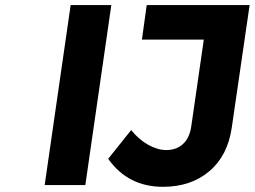

<svg xmlns="http://www.w3.org/2000/svg" viewBox="-20 -720 991 747"><path d="M153.8 0 254.9 -700.2H413.1L312 0ZM400.9 -102.1 490.2 -213.9Q521 -176.3 557.4 -156.2Q593.8 -136.2 627 -136.2Q666.5 -136.2 692.1 -159.9Q717.8 -183.6 724.1 -228L772.9 -565.9H532.2L550.8 -700.2H951.2L881.8 -224.1Q866.2 -114.7 794.7 -54Q723.1 6.8 613.8 6.8Q478 6.8 400.9 -102.1Z"/></svg>

Font: Trueno SemiBold
Style: Italic
Weight: 600
Designer: Julieta Ulanovsky
Foundry: Julieta Ulanovsky
Version: Version 3.001b | FøM Fix